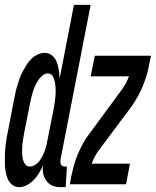

<svg xmlns="http://www.w3.org/2000/svg" viewBox="-47 -760 643 792"><path d="M32 12Q15 12 2.5 1.5Q-10 -9 -16 -24Q-22 -39 -24.5 -56Q-27 -73 -27 -90Q-27 -107 -26.5 -124.5Q-26 -142 -24 -159.5Q-22 -177 -19 -194.5Q-16 -212 -12 -230L11 -350Q14 -364 17 -378.5Q20 -393 24.5 -407.5Q29 -422 34 -436.5Q39 -451 46.5 -465Q54 -479 62.5 -492.5Q71 -506 82 -517Q93 -528 108 -535Q123 -542 137 -542Q155 -542 168 -531Q181 -520 187 -504.5Q193 -489 195.5 -471.5Q198 -454 199 -436L258 -740H327L203 -104Q202 -99 202 -93.5Q202 -88 203.5 -83.5Q205 -79 209.5 -76Q214 -73 219 -73H229L224 12H202Q184 12 169.5 6Q155 0 145 -13.5Q135 -27 131.5 -43Q128 -59 130 -77Q123 -61 114 -46Q105 -31 92.5 -18Q80 -5 64 3.5Q48 12 32 12ZM77 -73Q88 -73 98.5 -80Q109 -87 116 -96.5Q123 -106 128.5 -117Q134 -128 138 -139Q142 -150 144.5 -161Q147 -172 149 -183L173 -303Q176 -318 178 -332.5Q180 -347 181.5 -361.5Q183 -376 182.5 -390Q182 -404 180 -418Q178 -432 171.5 -444.5Q165 -457 150 -457Q138 -457 127.5 -448Q117 -439 110 -428Q103 -417 97.5 -405Q92 -393 88.5 -381Q85 -369 82 -357.5Q79 -346 77 -334L53 -214Q51 -200 48.5 -186.5Q46 -173 45 -159.5Q44 -146 44 -133Q44 -120 46.5 -107Q49 -94 56 -83.5Q63 -73 77 -73ZM241 0 247 -33Q252 -56 258 -78Q264 -100 273 -121.5Q282 -143 293.5 -165Q305 -187 320 -206L451 -384Q462 -398 470.5 -413.5Q479 -429 485 -445H327L344 -530H576L569 -497Q565 -474 558.5 -452Q552 -430 543.5 -408.5Q535 -387 523 -365Q511 -343 498 -324L365 -146Q354 -132 345.5 -116.5Q337 -101 331 -85H489L473 0Z"/></svg>

Font: Lode Dark Term
Style: Bold Italic
Weight: 700
Italic angle: -11°
Monospace: yes
Designer: Belleve Invis
Foundry: Belleve Invis
Version: Version 29.2.0